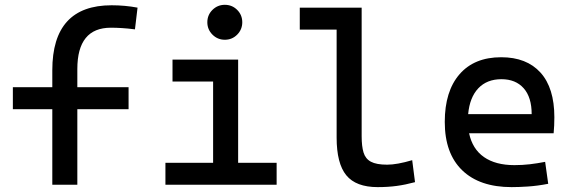

<svg xmlns="http://www.w3.org/2000/svg" viewBox="-20 -764 2384 794"><path d="M196.3 0V-312.5H33.2V-403.3H196.3V-473.6Q196.3 -742.2 441.4 -742.2Q497.1 -742.2 548.8 -732.4L538.1 -642.6Q507.3 -646.5 483.9 -647.9Q460.4 -649.4 438.5 -649.4Q299.8 -649.4 299.8 -478.5V-403.3H511.7V-312.5H299.8V0Z M664.1 0V-90.8H861.3V-426.8H693.4V-517.6H964.8V-90.8H1124V0ZM909.7 -599.6Q879.9 -599.6 858.6 -620.8Q837.4 -642.1 837.4 -671.9Q837.4 -702.1 858.6 -723.1Q879.9 -744.1 909.7 -744.1Q939.9 -744.1 960.9 -723.1Q981.9 -702.1 981.9 -671.9Q981.9 -642.1 960.9 -620.8Q939.9 -599.6 909.7 -599.6Z M1542 9.8Q1452.1 9.8 1412.1 -39.1Q1372.1 -87.9 1372.1 -195.3V-641.6H1219.7V-732.4H1475.6V-200.2Q1475.6 -159.2 1483.4 -133.3Q1491.2 -107.4 1513.9 -95.2Q1536.6 -83 1581.1 -83Q1621.6 -83 1684.6 -101.6L1696.3 -10.7Q1656.7 0 1620.4 4.9Q1584 9.8 1542 9.8Z M2095.7 9.8Q1963.4 9.8 1891.4 -59.8Q1819.3 -129.4 1819.3 -259.8Q1819.3 -386.7 1880.4 -457Q1941.4 -527.3 2052.7 -527.3Q2157.7 -527.3 2215.1 -463.9Q2272.5 -400.4 2272.5 -279.3Q2272.5 -243.7 2269.5 -212.9H1919.9Q1933.6 -147.9 1981.4 -114.5Q2029.3 -81.1 2107.4 -81.1Q2139.6 -81.1 2170.9 -84.7Q2202.1 -88.4 2234.4 -94.7L2247.1 -3.9Q2201.2 4.9 2163.1 7.3Q2125 9.8 2095.7 9.8ZM1916 -292H2178.7Q2178.7 -361.8 2145.5 -399.2Q2112.3 -436.5 2053.7 -436.5Q1993.7 -436.5 1958 -398.9Q1922.4 -361.3 1916 -292Z"/></svg>

Font: Cascadia Code NF
Style: Regular
Weight: 400
Monospace: yes
Designer: Aaron Bell
Foundry: Saja Typeworks
Version: Version 2404.023; ttfautohint (v1.8.4)